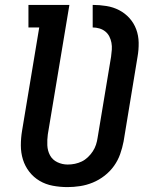

<svg xmlns="http://www.w3.org/2000/svg" viewBox="-20 -755 640 783"><path d="M255 8Q225 8 195.5 2.5Q166 -3 141.5 -17.5Q117 -32 99.5 -54.5Q82 -77 73.5 -104.5Q65 -132 65 -162Q65 -192 70 -222L140 -643H96V-735H263L175 -207Q172 -185 173 -162.5Q174 -140 184 -121.5Q194 -103 214 -93.5Q234 -84 256 -84Q271 -84 285.5 -87Q300 -90 313.5 -96.5Q327 -103 338.5 -114Q350 -125 358.5 -138Q367 -151 371.5 -165Q376 -179 378 -193L433 -524Q435 -538 436 -552.5Q437 -567 434.5 -580.5Q432 -594 426 -606Q420 -618 409.5 -626.5Q399 -635 385.5 -639Q372 -643 358 -643V-735Q386 -735 414 -730.5Q442 -726 466 -713.5Q490 -701 508 -681Q526 -661 535.5 -635.5Q545 -610 545.5 -581Q546 -552 541 -524L484 -178Q479 -152 470 -126.5Q461 -101 445 -78.5Q429 -56 406.5 -38.5Q384 -21 358.5 -10.5Q333 0 306.5 4Q280 8 255 8Z"/></svg>

Font: Iosevka Curly Slab SmBdExObl
Style: Regular
Weight: 600
Width: 7
Italic angle: -9°
Monospace: yes
Designer: Belleve Invis
Foundry: Belleve Invis
Version: Version 11.1.0; ttfautohint (v1.8.3)